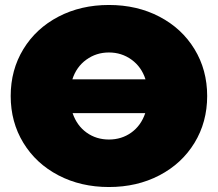

<svg xmlns="http://www.w3.org/2000/svg" viewBox="-20 -736 876 772"><path d="M813 -350Q813 -245 762 -161.5Q711 -78 621 -31Q531 16 418 16Q305 16 215 -31Q125 -78 74 -161.5Q23 -245 23 -350Q23 -455 74 -538.5Q125 -622 215 -669Q305 -716 418 -716Q531 -716 621 -669Q711 -622 762 -538.5Q813 -455 813 -350ZM271 -417H565Q549 -467 509 -496Q469 -525 418 -525Q367 -525 327 -496Q287 -467 271 -417ZM564 -281H272Q289 -231 328 -203Q367 -175 418 -175Q469 -175 508 -203Q547 -231 564 -281Z"/></svg>

Font: Montserrat Alternates Black
Style: Regular
Weight: 900
Designer: Julieta Ulanovsky
Foundry: Julieta Ulanovsky
Version: Version 7.200